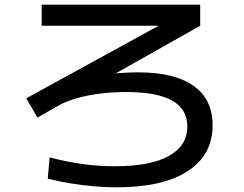

<svg xmlns="http://www.w3.org/2000/svg" viewBox="-20 -750 1040 820"><path d="M478 50Q430 50 380 45.5Q330 41 280.5 33Q231 25 184 13L192 -78Q263 -59 331.5 -49.5Q400 -40 470 -40Q623 -40 701.5 -84Q780 -128 780 -210Q780 -284 715 -320.5Q650 -357 518 -357Q460 -357 405.5 -350Q351 -343 306 -330Q261 -317 228 -298L140 -248L92 -330L701 -664V-640H158V-730H835V-640L301 -339L258 -396Q286 -406 324 -414.5Q362 -423 404.5 -429Q447 -435 490 -438Q533 -441 570 -441Q725 -441 806.5 -383.5Q888 -326 888 -215Q888 -88 781.5 -19Q675 50 478 50Z"/></svg>

Font: M PLUS 1 Medium
Style: Regular
Weight: 500
Designer: Coji Morishita
Foundry: UNDERFOREST DESIGN
Version: Version 1.001